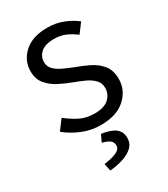

<svg xmlns="http://www.w3.org/2000/svg" viewBox="-177 -581 771 879"><g transform="rotate(-30 208.5 -141.5)"><path d="M209 12.2Q157.7 12.2 111.1 -7.3Q64.5 -26.9 30.3 -55.2L68.8 -106.9Q100.6 -81.5 133.8 -64.7Q167 -47.9 211.9 -47.9Q261.7 -47.9 286.1 -70.6Q310.5 -93.3 310.5 -126Q310.5 -151.9 293.7 -169.2Q276.9 -186.5 251 -198.5Q225.1 -210.4 198.2 -220.2Q163.6 -232.9 130.1 -250Q96.7 -267.1 74.5 -293.7Q52.2 -320.3 52.2 -361.3Q52.2 -418.9 95.9 -458Q139.6 -497.1 217.8 -497.1Q262.2 -497.1 300.8 -481.9Q339.4 -466.8 367.2 -444.3L330.1 -395Q305.2 -414.1 278.8 -425.5Q252.4 -437 218.3 -437Q170.9 -437 148.7 -416.7Q126.5 -396.5 126.5 -367.2Q126.5 -344.2 142.1 -328.4Q157.7 -312.5 182.6 -300.8Q207.5 -289.1 234.9 -278.3Q270.5 -265.6 304.9 -248.8Q339.4 -231.9 362.1 -204.3Q384.8 -176.8 384.8 -129.9Q384.8 -71.8 339.4 -29.8Q293.9 12.2 209 12.2ZM141.6 213.9 133.3 174.8Q173.3 169.9 198.2 158.9Q223.1 147.9 223.1 128.4Q223.1 108.4 207.8 98.6Q192.4 88.9 170.9 84L188.5 46.9Q237.8 54.2 260.7 72Q283.7 89.8 283.7 123.5Q283.7 152.3 263.7 171.1Q243.7 189.9 211.2 200.2Q178.7 210.4 141.6 213.9Z"/></g></svg>

Font: Varta Light
Style: Regular
Weight: 400
Version: Version 1.004